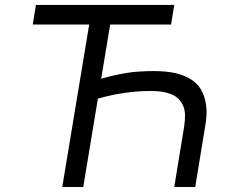

<svg xmlns="http://www.w3.org/2000/svg" viewBox="-20 -747 941 767"><path d="M676.1 -727.3 663.4 -649.1H420.1L384.2 -432.5Q438.6 -448.2 485.3 -455.6Q532 -463.1 595.2 -463.1Q641.3 -463.1 676.8 -455.6Q712.4 -448.2 739.9 -431.8Q767.4 -415.5 782.7 -389.7Q797.9 -364 803.3 -327.4Q808.6 -290.8 799.7 -242.9L759.9 0H676.1L715.9 -242.9Q719.8 -269.9 718.9 -290.8Q718 -311.8 710.2 -327.4Q702.4 -343 691.2 -353.7Q680 -364.3 662.8 -371.1Q645.6 -377.8 626.1 -380.7Q606.5 -383.5 582.4 -383.5Q478.3 -383.5 371.1 -353L312.5 0H228.7L336.3 -649.1H110.8L123.6 -727.3Z"/></svg>

Font: Karasuma Gothic
Style: Italic
Weight: 400
Italic angle: -9.39999°
Designer: Rasmus Andersson / Ryoko Nishizuka
Foundry: Genbu
Version: Version 1.00